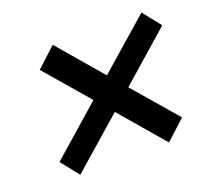

<svg xmlns="http://www.w3.org/2000/svg" viewBox="-89 -594 739 683"><g transform="rotate(-20 281.0 -252.0)"><path d="M172 -486 316 -318 508 -486 562 -418 373 -252 516 -86 442 -18 298 -186 106 -18 52 -86 241 -252 98 -418Z"/></g></svg>

Font: Fivo Sans Modern Med
Style: Italic
Weight: 450
Designer: Alexander Slobzheninov
Foundry: Alexander Slobzheninov
Version: 1.0